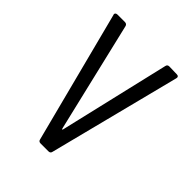

<svg xmlns="http://www.w3.org/2000/svg" viewBox="-154 -584 665 665"><g transform="rotate(45 178.0 -252.0)"><path d="M159 0H198C204 0 208 -3 209 -9L332 -492C334 -498 331 -503 324 -503L286 -504C280 -504 276 -501 275 -495L180 -90C179 -86 177 -86 176 -90L80 -495C79 -500 75 -504 69 -504H32C26 -504 22 -501 22 -496C22 -495 23 -494 23 -493L148 -9C149 -3 153 0 159 0Z"/></g></svg>

Font: Barlow Condensed Light
Style: Regular
Weight: 300
Width: 3
Designer: Jeremy Tribby
Foundry: Tribby Type
Version: Version 1.422;hotconv 1.0.109;makeotfexe 2.5.65596